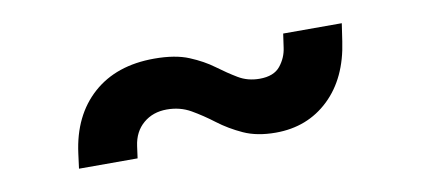

<svg xmlns="http://www.w3.org/2000/svg" viewBox="-32 -414 641 292"><g transform="rotate(-10 289.0 -268.0)"><path d="M72 -194H162.5L165 -212.5Q168 -234.5 182.8 -247Q197.5 -259.5 219 -259.5Q239.5 -259.5 256 -250Q272.5 -240.5 289.2 -227.8Q306 -215 326.8 -205.5Q347.5 -196 376.5 -196Q425.5 -196 458.8 -227.8Q492 -259.5 500 -315.5L504 -342.5H413.5L410.5 -321.5Q408.5 -306 398.5 -293.5Q388.5 -281 366.5 -281Q348 -281 333.5 -289.8Q319 -298.5 303.5 -310Q288 -321.5 267 -330.2Q246 -339 213.5 -339Q155 -339 118.8 -306.8Q82.5 -274.5 75 -217Z"/></g></svg>

Font: Mohave Medium
Style: Italic
Weight: 500
Italic angle: -8°
Designer: Gumpita Rahayu
Foundry: Tokotype
Version: Version 2.002; ttfautohint (v1.8.3)